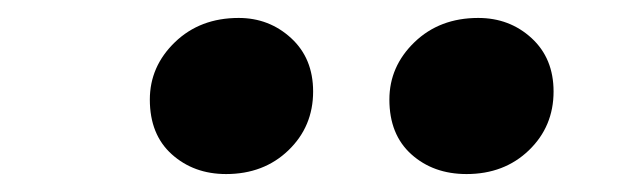

<svg xmlns="http://www.w3.org/2000/svg" viewBox="-20 -811 693 214"><path d="M147 -700Q147 -737 175 -764Q203 -791 246 -791Q280 -791 304.5 -768.5Q329 -746 329 -709Q329 -670 301.5 -643.5Q274 -617 232 -617Q196 -617 171.5 -639Q147 -661 147 -700ZM414 -700Q414 -737 442 -764Q470 -791 513 -791Q548 -791 572.5 -768.5Q597 -746 597 -709Q597 -670 569.5 -643.5Q542 -617 500 -617Q463 -617 438.5 -639Q414 -661 414 -700Z"/></svg>

Font: Nebula Sans Black
Style: Regular
Weight: 900
Italic angle: -9°
Designer: Paul D. Hunt for Adobe (as Source Sans)
Foundry: Nebula Entertainment & Broadcasting LLC
Version: Version 1.010